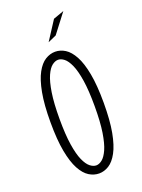

<svg xmlns="http://www.w3.org/2000/svg" viewBox="-168 -977 786 1063"><g transform="rotate(-20 225.0 -445.5)"><path d="M226 11Q195.5 11 167.2 -6.5Q139 -24 116.8 -65Q94.5 -106 81.5 -175.2Q68.5 -244.5 68.5 -348Q68.5 -451 81.5 -520.2Q94.5 -589.5 116.8 -630.2Q139 -671 167.2 -688.5Q195.5 -706 226 -706Q256 -706 284 -688.5Q312 -671 334.2 -630.2Q356.5 -589.5 369.5 -520.2Q382.5 -451 382.5 -348Q382.5 -244.5 369.5 -175.2Q356.5 -106 334.2 -65Q312 -24 284 -6.5Q256 11 226 11ZM226 -36.5Q243 -36.5 261 -50.8Q279 -65 294.5 -99.5Q310 -134 319.5 -194.5Q329 -255 329 -348Q329 -440.5 319.5 -501Q310 -561.5 294.5 -596Q279 -630.5 261 -644.5Q243 -658.5 226 -658.5Q208.5 -658.5 190.2 -644.5Q172 -630.5 156.5 -596Q141 -561.5 131.5 -501Q122 -440.5 122 -348Q122 -255 131.5 -194.5Q141 -134 156.5 -99.5Q172 -65 190.2 -50.8Q208.5 -36.5 226 -36.5ZM210.5 -767.5 283 -879.5 346 -902 260 -789.5Z"/></g></svg>

Font: Trispace Condensed ExtraLight
Style: Regular
Weight: 200
Width: 3
Designer: Tyler Finck
Foundry: Etcetera Type Company
Version: Version 1.210; ttfautohint (v1.8.3)